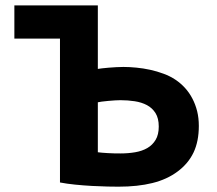

<svg xmlns="http://www.w3.org/2000/svg" viewBox="-20 -682 805 711"><path d="M202.1 -539.1H33.2V-662.1H342.3V-426.8Q347.2 -427.7 358.2 -429Q369.1 -430.2 382.8 -431.4Q396.5 -432.6 410.9 -433.3Q425.3 -434.1 437 -434.1Q459 -434.1 484.6 -431.6Q510.3 -429.2 535.9 -423.6Q561.5 -418 585.9 -408.9Q610.4 -399.9 629.9 -386.7Q648.9 -374 664.8 -356.7Q680.7 -339.4 692.1 -317.6Q703.6 -295.9 710 -270.5Q716.3 -245.1 716.3 -215.8Q716.3 -158.7 696.8 -117.4Q677.2 -76.2 637.7 -46.9Q598.6 -17.6 544.4 -4.2Q490.2 9.3 418.9 9.3Q405.3 9.3 378.9 8.8Q352.5 8.3 321.3 6.6Q290 4.9 258.3 1.7Q226.6 -1.5 202.1 -6.3ZM426.3 -113.8Q454.6 -113.8 480.5 -118.2Q506.3 -122.6 525.6 -133.8Q544.9 -145 556.4 -164.3Q567.9 -183.6 567.9 -213.4Q567.9 -244.1 555.9 -263.2Q543.9 -282.2 524.2 -292.7Q504.4 -303.2 478.8 -307.1Q453.1 -311 426.3 -311Q418.9 -311 406.2 -310.3Q393.6 -309.6 380.6 -308.3Q367.7 -307.1 356.7 -305.7Q345.7 -304.2 342.3 -303.2V-118.2Q348.1 -117.2 357.9 -116.5Q367.7 -115.7 379.4 -115Q391.1 -114.3 403.6 -114Q416 -113.8 426.3 -113.8Z"/></svg>

Font: PT Astra Sans
Style: Bold
Weight: 700
Designer: A.Korolkova, I. Chaeva
Foundry: ParaType Ltd
Version: Version 1.001; ttfautohint (v1.6)